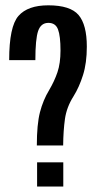

<svg xmlns="http://www.w3.org/2000/svg" viewBox="-20 -700 364 722"><path d="M118.5 -153H217.5Q218 -208 224.2 -252.5Q230.5 -297 256.5 -338Q278 -372.5 292.2 -417.8Q306.5 -463 306.5 -524.5Q306.5 -607 275.5 -643.5Q244.5 -680 161.5 -680Q84.5 -680 49.5 -640.2Q14.5 -600.5 14.5 -474H113Q113 -553.5 123.5 -583.8Q134 -614 162 -614Q189 -614 198.2 -589.2Q207.5 -564.5 207.5 -510Q207.5 -462 196 -428.2Q184.5 -394.5 165 -361.5Q142 -323.5 130.2 -277.8Q118.5 -232 118.5 -153ZM119.5 -89.5V1.5H218V-89.5Z"/></svg>

Font: Anybody ExtraCondensed Medium
Style: Regular
Weight: 500
Width: 2
Version: Version 1.113;gftools[0.9.25]